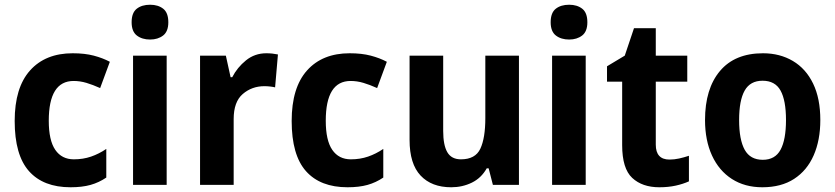

<svg xmlns="http://www.w3.org/2000/svg" viewBox="-20 -781 3527 811"><path d="M278 10Q163 10 102.5 -58Q42 -126 42 -270Q42 -411 107 -483.5Q172 -556 287 -556Q338 -556 376 -546Q414 -536 444 -520L403 -409Q372 -423 345 -431Q318 -439 291 -439Q186 -439 186 -271Q186 -188 213.5 -148Q241 -108 292 -108Q331 -108 364.5 -119.5Q398 -131 429 -152V-31Q398 -10 362.5 0Q327 10 278 10Z M614 -761Q648 -761 669.5 -744Q691 -727 691 -687Q691 -648 669 -631Q647 -614 614 -614Q580 -614 558 -631Q536 -648 536 -687Q536 -727 557.5 -744Q579 -761 614 -761ZM684 -546V0H542V-546Z M1105 -556Q1130 -556 1154 -551L1142 -412Q1134 -414 1121.5 -415.5Q1109 -417 1097 -417Q1044 -417 1005.5 -384Q967 -351 967 -278V0H825V-546H934L954 -455H961Q982 -496 1019 -526Q1056 -556 1105 -556Z M1448 10Q1333 10 1272.5 -58Q1212 -126 1212 -270Q1212 -411 1277 -483.5Q1342 -556 1457 -556Q1508 -556 1546 -546Q1584 -536 1614 -520L1573 -409Q1542 -423 1515 -431Q1488 -439 1461 -439Q1356 -439 1356 -271Q1356 -188 1383.5 -148Q1411 -108 1462 -108Q1501 -108 1534.5 -119.5Q1568 -131 1599 -152V-31Q1568 -10 1532.5 0Q1497 10 1448 10Z M2172 -546V0H2062L2044 -70H2036Q2013 -29 1973 -9.5Q1933 10 1886 10Q1803 10 1756.5 -39.5Q1710 -89 1710 -190V-546H1852V-228Q1852 -168 1869.5 -138Q1887 -108 1927 -108Q1988 -108 2009 -153Q2030 -198 2030 -282V-546Z M2384 -761Q2418 -761 2439.5 -744Q2461 -727 2461 -687Q2461 -648 2439 -631Q2417 -614 2384 -614Q2350 -614 2328 -631Q2306 -648 2306 -687Q2306 -727 2327.5 -744Q2349 -761 2384 -761ZM2454 -546V0H2312V-546Z M2808 -107Q2828 -107 2848.5 -111.5Q2869 -116 2890 -123V-15Q2866 -4 2834.5 3Q2803 10 2765 10Q2693 10 2650.5 -29.5Q2608 -69 2608 -168V-436H2544V-501L2619 -546L2658 -662H2750V-546H2883V-436H2750V-170Q2750 -107 2808 -107Z M3445 -274Q3445 -189 3417 -125Q3389 -61 3334.5 -25.5Q3280 10 3200 10Q3126 10 3071.5 -25Q3017 -60 2987.5 -124Q2958 -188 2958 -274Q2958 -406 3021 -481Q3084 -556 3203 -556Q3274 -556 3329 -523.5Q3384 -491 3414.5 -428Q3445 -365 3445 -274ZM3102 -274Q3102 -191 3125.5 -148.5Q3149 -106 3202 -106Q3254 -106 3277 -148.5Q3300 -191 3300 -274Q3300 -357 3277 -398.5Q3254 -440 3201 -440Q3149 -440 3125.5 -398.5Q3102 -357 3102 -274Z"/></svg>

Font: Noto Sans Ethiopic SemiCondensed
Style: Bold
Weight: 700
Width: 4
Designer: Monotype Design Team
Foundry: Monotype Imaging Inc.
Version: Version 2.102; ttfautohint (v1.8.4.7-5d5b)